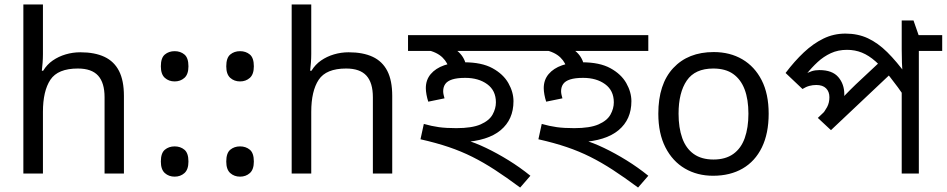

<svg xmlns="http://www.w3.org/2000/svg" viewBox="-20 -780 4255 863"><path d="M173 -537Q173 -518 171.5 -498Q170 -478 168 -462H174Q191 -490 217 -508Q243 -526 275 -535.5Q307 -545 341 -545Q406 -545 449.5 -524.5Q493 -504 515 -461Q537 -418 537 -349V0H450V-343Q450 -408 421 -440Q392 -472 330 -472Q240 -472 206.5 -421.5Q173 -371 173 -277V0H85V-760H173Z M765 -414Q739 -414 721 -430Q703 -446 703 -482Q703 -520 721 -535Q739 -550 765 -550Q791 -550 809 -535Q827 -520 827 -482Q827 -446 809 -430Q791 -414 765 -414ZM765 14Q739 14 721 -2Q703 -18 703 -54Q703 -92 721 -107Q739 -122 765 -122Q791 -122 809 -107Q827 -92 827 -54Q827 -18 809 -2Q791 14 765 14Z M1059 -414Q1033 -414 1015 -430Q997 -446 997 -482Q997 -520 1015 -535Q1033 -550 1059 -550Q1085 -550 1103 -535Q1121 -520 1121 -482Q1121 -446 1103 -430Q1085 -414 1059 -414ZM1059 14Q1033 14 1015 -2Q997 -18 997 -54Q997 -92 1015 -107Q1033 -122 1059 -122Q1085 -122 1103 -107Q1121 -92 1121 -54Q1121 -18 1103 -2Q1085 14 1059 14Z M1379 -537Q1379 -518 1377.5 -498Q1376 -478 1374 -462H1380Q1397 -490 1423 -508Q1449 -526 1481 -535.5Q1513 -545 1547 -545Q1612 -545 1655.5 -524.5Q1699 -504 1721 -461Q1743 -418 1743 -349V0H1656V-343Q1656 -408 1627 -440Q1598 -472 1536 -472Q1446 -472 1412.5 -421.5Q1379 -371 1379 -277V0H1291V-760H1379Z M2066 -500Q2145 -500 2193.5 -473.5Q2242 -447 2265 -406.5Q2288 -366 2288 -325Q2288 -243 2230.5 -195Q2173 -147 2060 -141L2070 -152Q2115 -139 2165 -115Q2215 -91 2266 -59.5Q2317 -28 2364 10L2318 63Q2256 17 2204.5 -16.5Q2153 -50 2103 -75Q2053 -100 1997 -119Q1941 -138 1870 -154L1885 -223Q1920 -213 1952.5 -208.5Q1985 -204 2031 -204Q2102 -204 2140.5 -221Q2179 -238 2194 -265Q2209 -292 2209 -320Q2209 -373 2170 -401.5Q2131 -430 2071 -430Q2035 -430 2013 -423Q1991 -416 1981.5 -402.5Q1972 -389 1972 -370Q1972 -362 1974 -353.5Q1976 -345 1978 -338L1905 -323Q1900 -338 1897 -354.5Q1894 -371 1894 -384Q1894 -421 1916 -447Q1938 -473 1976.5 -486.5Q2015 -500 2066 -500ZM1999 -465Q1994 -497 1969 -521.5Q1944 -546 1897 -556L1921 -601L1967 -589Q2023 -567 2048.5 -539Q2074 -511 2078 -468ZM2364 -622V-551H1814V-622Z M2596 -500Q2675 -500 2723.5 -473.5Q2772 -447 2795 -406.5Q2818 -366 2818 -325Q2818 -243 2760.5 -195Q2703 -147 2590 -141L2600 -152Q2645 -139 2695 -115Q2745 -91 2796 -59.5Q2847 -28 2894 10L2848 63Q2786 17 2734.5 -16.5Q2683 -50 2633 -75Q2583 -100 2527 -119Q2471 -138 2400 -154L2415 -223Q2450 -213 2482.5 -208.5Q2515 -204 2561 -204Q2632 -204 2670.5 -221Q2709 -238 2724 -265Q2739 -292 2739 -320Q2739 -373 2700 -401.5Q2661 -430 2601 -430Q2565 -430 2543 -423Q2521 -416 2511.5 -402.5Q2502 -389 2502 -370Q2502 -362 2504 -353.5Q2506 -345 2508 -338L2435 -323Q2430 -338 2427 -354.5Q2424 -371 2424 -384Q2424 -421 2446 -447Q2468 -473 2506.5 -486.5Q2545 -500 2596 -500ZM2529 -465Q2524 -497 2499 -521.5Q2474 -546 2427 -556L2451 -601L2497 -589Q2553 -567 2578.5 -539Q2604 -511 2608 -468ZM2894 -622V-551H2344V-622Z M3435 -269Q3435 -180 3404.5 -117.5Q3374 -55 3318 -22.5Q3262 10 3185 10Q3114 10 3058.5 -22.5Q3003 -55 2971 -117.5Q2939 -180 2939 -269Q2939 -402 3006 -474Q3073 -546 3188 -546Q3261 -546 3316.5 -513.5Q3372 -481 3403.5 -419.5Q3435 -358 3435 -269ZM3030 -269Q3030 -206 3046.5 -159.5Q3063 -113 3098 -88Q3133 -63 3187 -63Q3241 -63 3276 -88Q3311 -113 3327.5 -159.5Q3344 -206 3344 -269Q3344 -333 3327 -378Q3310 -423 3275.5 -447.5Q3241 -472 3186 -472Q3104 -472 3067 -418Q3030 -364 3030 -269Z M4215 -622V-551H4110V0H4033V-396L4055 -332Q4014 -392 3980 -434.5Q3946 -477 3915.5 -504Q3885 -531 3854 -543.5Q3823 -556 3787 -556Q3747 -556 3714.5 -541Q3682 -526 3655 -501Q3628 -476 3605 -447L3597 -445Q3613 -455 3628.5 -460Q3644 -465 3663 -465Q3721 -465 3748 -433.5Q3775 -402 3775 -356Q3775 -345 3774 -335Q3773 -325 3771 -320L3754 -326Q3766 -339 3777 -351Q3788 -363 3800.5 -375Q3813 -387 3826 -400L3950 -516L3999 -463L3715 -195L3656 -250L3738 -328L3702 -285L3672 -262Q3687 -279 3697.5 -298.5Q3708 -318 3708 -343Q3708 -368 3693 -383Q3678 -398 3649 -398Q3633 -398 3618 -394Q3603 -390 3587 -380L3511 -452Q3551 -505 3593 -544.5Q3635 -584 3681 -606.5Q3727 -629 3780 -629Q3836 -629 3881 -608Q3926 -587 3968 -545.5Q4010 -504 4056 -441L4038 -446Q4035 -470 4034 -498Q4033 -526 4033 -558V-688H4086L4109 -622Z"/></svg>

Font: hexlbangla05
Style: Book
Weight: 400
Designer: Jelle Bosma - Monotype Design Team
Foundry: Monotype Imaging Inc.
Version: Version 2.003